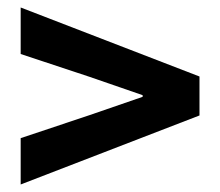

<svg xmlns="http://www.w3.org/2000/svg" viewBox="-20 -596 583 508"><path d="M34.7 -107.9V-230.5L217.3 -291.5L357.4 -339.8V-344.2L217.3 -392.6L34.7 -453.1V-576.2L507.8 -393.6V-290.5Z"/></svg>

Font: Akatab Black
Style: Regular
Weight: 900
Designer: SIL Global
Foundry: SIL Global
Version: Version 4.000